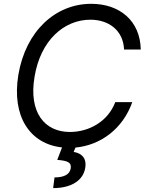

<svg xmlns="http://www.w3.org/2000/svg" viewBox="-20 -757 767 996"><path d="M623.6 -500H710.2C707.4 -649.1 600.9 -737.2 453.1 -737.2C268.5 -737.2 113.6 -596.6 75.3 -369.3C39.4 -152.3 135.7 -10.3 301.8 7.8L277 72.4C331 76.7 352.3 85.2 346.6 117.9C340.9 150.6 306.8 163.4 262.8 163.4L255.7 218.8C353.7 218.8 411.9 176.1 421.9 115.1C431.8 59.7 399.1 36.9 362.2 31.2L371.4 8.5C502.1 -3.6 617.5 -89.1 666.2 -227.3H578.1C539.8 -126.4 441.8 -72.4 342.3 -72.4C213.1 -72.4 127.8 -171.9 159.1 -358C190.3 -549.7 313.9 -654.8 448.9 -654.8C542.6 -654.8 619.3 -600.9 623.6 -500Z"/></svg>

Font: Magic Ui Pro
Style: Italic
Weight: 400
Italic angle: -9.39999°
Designer: Stefan Endress, Andreas Faust
Version: Version 1.000;FEAKit 1.0